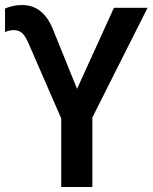

<svg xmlns="http://www.w3.org/2000/svg" viewBox="-20 -745 608 765"><path d="M68 -725Q48 -725 29.5 -720.5Q11 -716 0 -711V-617Q16 -625 36 -625Q54 -625 68 -613.5Q82 -602 99 -560L224 -273V0H348V-277L568 -714H434L287 -391L191 -628Q152 -725 68 -725Z"/></svg>

Font: Noto Sans Display Medium
Style: Regular
Weight: 500
Designer: Monotype Design Team
Foundry: Monotype Imaging Inc.
Version: Version 1.900